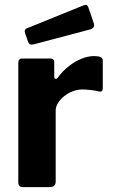

<svg xmlns="http://www.w3.org/2000/svg" viewBox="-20 -771 466 791"><path d="M76.5 0Q64.6 0 60 -5Q55.4 -10 55.4 -20.4V-511Q55.4 -530 71.2 -530H188.4Q203.5 -530 203.5 -513.4V-454Q203.5 -447.6 208.4 -446.2Q213.2 -444.9 217.9 -451Q238 -478.3 263.3 -498.2Q288.5 -518 315.7 -529Q342.8 -540 367 -540Q403.4 -540 403.4 -522.9V-407.1Q403.4 -390.7 387.7 -394.3Q370.2 -398.5 350.8 -400.5Q331.5 -402.4 317.8 -402.4Q299.5 -402.4 280.3 -395.2Q261 -387.9 244.9 -375.2Q228.8 -362.5 219.1 -347Q209.4 -331.6 209.4 -315.1V-23.3Q209.4 0 183.3 0H76.5ZM344.1 -740.6 366.2 -675.8Q372.8 -655.7 350.7 -649.6L119.4 -588.4Q109 -586 104 -588.4Q99 -590.8 95.6 -599.1L83.4 -634Q78.3 -649.2 90 -654L326.8 -750Q338.5 -754.9 344.1 -740.6Z"/></svg>

Font: Libre Franklin Thin
Style: Regular
Weight: 100
Designer: Pablo Impallari, Rodrigo Fuenzalida, Nhung Nguyen
Foundry: Impallari Type
Version: Version 3.000